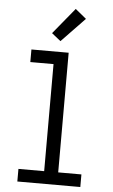

<svg xmlns="http://www.w3.org/2000/svg" viewBox="-63 -1022 627 1063"><g transform="rotate(5 250.0 -490.0)"><path d="M75 0V-70H218V-665H89V-735H296V-70H425V0ZM245 -795 195 -835 314 -980 375 -930Z"/></g></svg>

Font: Iosevka Fuck
Style: Regular
Weight: 400
Monospace: yes
Designer: Belleve Invis
Foundry: Belleve Invis
Version: Version 28.0.7; ttfautohint (v1.8.3)